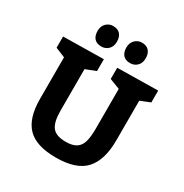

<svg xmlns="http://www.w3.org/2000/svg" viewBox="-209 -1087 1206 1261"><g transform="rotate(30 394.5 -456.5)"><path d="M395 -109.9Q446.8 -109.9 474.9 -128.4Q502.9 -147 513.4 -184.6Q523.9 -222.2 523.9 -285.2V-585L445.8 -615.2V-700.2L753.9 -705.1V-615.2L679.2 -585V-285.2Q679.2 -135.3 612.5 -61.5Q545.9 12.2 390.1 12.2Q241.2 12.2 175 -55.9Q108.9 -124 108.9 -270V-585L35.2 -615.2V-700.2L341.8 -705.1V-615.2L264.2 -585V-270Q264.2 -183.1 293 -146.5Q321.8 -109.9 395 -109.9ZM287.1 -924.8Q322.3 -924.8 340.6 -904.3Q358.9 -883.8 358.9 -846.7Q358.9 -810.5 337.4 -789.6Q315.9 -768.6 285.2 -768.6Q250 -768.6 231.4 -788.6Q212.9 -808.6 212.9 -846.7Q212.9 -881.8 234.4 -903.3Q255.9 -924.8 287.1 -924.8ZM504.9 -924.8Q540 -924.8 558.6 -904.3Q577.1 -883.8 577.1 -846.7Q577.1 -810.5 555.7 -789.6Q534.2 -768.6 502.9 -768.6Q467.8 -768.6 449.5 -788.6Q431.2 -808.6 431.2 -846.7Q431.2 -881.8 453.1 -903.3Q475.1 -924.8 504.9 -924.8Z"/></g></svg>

Font: Kadwa
Style: Regular
Weight: 400
Designer: Sol Matas
Foundry: Sol Matas
Version: Version 1.000;PS 001.000;hotconv 1.0.70;makeotf.lib2.5.58329